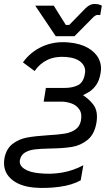

<svg xmlns="http://www.w3.org/2000/svg" viewBox="-45 -735 558 954"><path d="M124 197Q48 190 7.5 151.5Q-33 113 -23 52Q-14 4 17.5 -20Q49 -44 89 -51.5Q129 -59 193 -63Q245 -66 276 -71Q307 -76 329 -91Q351 -106 357 -135Q364 -170 349 -191.5Q334 -213 309 -221.5Q284 -230 260 -230H172L183 -298H274Q316 -298 343 -312Q370 -326 377 -369Q383 -402 358.5 -425Q334 -448 283 -452Q231 -456 192 -438Q153 -420 127 -382L69 -425Q107 -478 166.5 -504.5Q226 -531 297 -524Q354 -519 392 -497Q430 -475 446 -442.5Q462 -410 455 -373Q449 -336 433.5 -313.5Q418 -291 397 -278Q376 -265 339 -249L348 -274Q393 -249 418.5 -215.5Q444 -182 434 -124Q424 -67 389.5 -39.5Q355 -12 312.5 -5Q270 2 203 3Q154 4 126.5 7.5Q99 11 79 23Q59 35 54 60Q49 86 76 104Q103 122 152 126Q208 132 263.5 122.5Q319 113 369 86L356 161Q313 185 248.5 193.5Q184 202 124 197ZM130 -707H222L282 -611H299L380 -694Q391 -705 403 -710.5Q415 -716 429 -715Q446 -715 461 -707L453 -660Q448 -661 440 -661Q432 -661 421 -652L325 -555H232Z"/></svg>

Font: Fixel Italic Variable 20240409 Display Thin
Style: Italic
Weight: 100
Italic angle: -10°
Designer: AlfaBravo + MacPaw
Foundry: Kyrylo Tkachov, Marchela Mozhyna, Serhii Makarenko, Maria Weinstein, Zakhar Kryvoshyya
Version: Version 1.211;Glyphs 3.2 (3225)